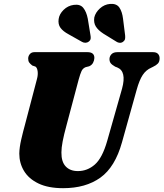

<svg xmlns="http://www.w3.org/2000/svg" viewBox="-20 -973 856 1005"><path d="M541 -235 619 -509.5Q643.5 -600 593.5 -620L583 -624Q565.5 -634 559.2 -642.5Q553 -651 553 -664.5Q553.5 -679 563.8 -689.5Q574 -700 594.5 -700H781Q798.5 -700 807 -691Q815.5 -682 815.5 -668Q815.5 -650 806.5 -640.5Q797.5 -631 781.5 -623.5L772.5 -619Q744.5 -607 727 -580.5Q709.5 -554 695.5 -503.5L618.5 -228Q582.5 -98.5 505.5 -43.2Q428.5 12 310.5 12Q232.5 12 181.5 -12.5Q130.5 -37 105.8 -78Q81 -119 81 -169Q81.5 -201 91.2 -243.2Q101 -285.5 110 -317.5L173.5 -559.5Q179.5 -581.5 177 -600Q174.5 -618.5 165.5 -624.5L149 -630Q137 -639.5 132.2 -646.8Q127.5 -654 127.5 -667.5Q128 -680.5 136.5 -690.2Q145 -700 160 -700H438Q474 -700 474 -669.5Q473.5 -656.5 467 -644.2Q460.5 -632 446.5 -626L428.5 -621.5Q413.5 -615.5 406.8 -601Q400 -586.5 392 -557.5L328.5 -318.5Q314 -265.5 307.8 -232.2Q301.5 -199 301.5 -175Q301 -126 324 -101.8Q347 -77.5 387.5 -77.5Q437.5 -77.5 476.5 -111.8Q515.5 -146 541 -235ZM624 -875 635 -787.5Q636 -777.5 634.5 -769.2Q633 -761 624.5 -754.5Q616.5 -748.5 606.8 -749Q597 -749.5 590 -754.5L521 -797Q493.5 -815 481.5 -834.5Q469.5 -854 473.5 -881.5Q479.5 -907.5 502.8 -928.8Q526 -950 556.5 -952.5Q590 -955 604.8 -933.5Q619.5 -912 624 -875ZM439.5 -875 453.5 -789Q455.5 -779 454.5 -770.8Q453.5 -762.5 445 -755.5Q437.5 -749.5 427.8 -749.2Q418 -749 410 -753.5L339 -793.5Q310 -809 296.5 -827.5Q283 -846 287 -873.5Q290.5 -899.5 313 -921.5Q335.5 -943.5 366.5 -947.5Q400 -952 416.2 -931.5Q432.5 -911 439.5 -875Z"/></svg>

Font: Fraunces 72pt Soft Black
Style: Italic
Weight: 900
Italic angle: -16°
Version: Version 1.000;[b76b70a41]